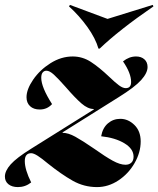

<svg xmlns="http://www.w3.org/2000/svg" viewBox="-56 -750 645 782"><path d="M326 -304V-306Q302 -306 276 -328.5Q250 -351 212 -395Q181 -430 163.5 -446Q146 -462 133 -462Q124 -462 118 -455Q112 -448 112 -433Q112 -395 156 -326Q136 -304 106 -304Q81 -304 66.5 -317.5Q52 -331 52 -354Q52 -386 79 -425.5Q106 -465 149.5 -492.5Q193 -520 240 -520Q280 -520 314 -498Q348 -476 389 -437Q413 -414 428.5 -402.5Q444 -391 456 -391Q478 -391 478 -416Q478 -452 445 -500Q470 -520 498 -520Q519 -520 532 -508.5Q545 -497 545 -477Q545 -453 519 -424Q493 -395 427 -354L199 -211V-209Q222 -209 251 -193Q280 -177 328 -144Q373 -112 403 -95.5Q433 -79 455 -79Q470 -79 479 -87.5Q488 -96 488 -112Q488 -144 450.5 -166.5Q413 -189 356 -195Q362 -229 383.5 -247.5Q405 -266 434 -266Q466 -266 491.5 -241Q517 -216 517 -174Q517 -129 492 -85.5Q467 -42 426 -15Q385 12 339 12Q286 12 240 -14Q194 -40 139 -84Q114 -105 97.5 -115.5Q81 -126 71 -126Q45 -126 45 -94Q45 -59 71 -7Q47 12 17 12Q-7 12 -21.5 0.5Q-36 -11 -36 -31Q-36 -54 -12.5 -80.5Q11 -107 72 -145ZM350 -552H345Q333 -594 300 -640Q267 -686 225 -724L229 -730L382 -673L566 -730L569 -724Q428 -627 350 -552Z"/></svg>

Font: Nyght Serif Dark Italic
Style: Regular
Weight: 800
Italic angle: -16°
Designer: Maksym Kobuzan
Version: Version 0.400